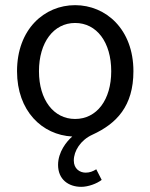

<svg xmlns="http://www.w3.org/2000/svg" viewBox="-20 -518 582 744"><path d="M205 121C205 177 245 206 295 206C321 206 355 194 374 179L353 138C340 146 328 151 312 151C289 151 266 136 266 104C266 67 292 25 338 4C432 -39 497 -107 497 -242C497 -405 390 -498 271 -498C152 -498 46 -405 46 -242C46 -88 143 5 260 11C238 30 205 71 205 121ZM411 -242C411 -131 355 -57 271 -57C188 -57 131 -131 131 -242C131 -354 188 -429 271 -429C355 -429 411 -354 411 -242Z"/></svg>

Font: Cambridge Sans
Style: Regular
Weight: 400
Version: Version 2.020;PS 002.020;hotconv 1.0.88;makeotf.lib2.5.64775